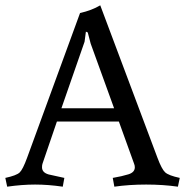

<svg xmlns="http://www.w3.org/2000/svg" viewBox="-24 -694 696 722"><path d="M134 -65Q134 -45 159 -38L218 -25L212 8Q157 0 108 0Q59 0 3 8L-4 -25Q38 -34 50 -45.5Q62 -57 78 -101L277 -645Q321 -655 353 -674L568 -101Q584 -58 597 -46Q610 -34 652 -25L645 8Q589 0 525.5 0Q462 0 406 8L400 -25Q435 -31 459 -38.5Q483 -46 483 -65Q483 -72 480 -79L423 -237H190L136 -79Q134 -74 134 -65ZM294 -537 207 -287H405L317 -530L306 -572L299 -575Z"/></svg>

Font: Buenard
Style: Regular
Weight: 400
Designer: Gustavo Ibarra
Foundry: FontFuror
Version: Version 1.001 2011